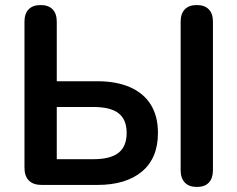

<svg xmlns="http://www.w3.org/2000/svg" viewBox="-20 -733 941 761"><path d="M145 0Q112 0 94.5 -17.5Q77 -35 77 -68V-647Q77 -679 93.5 -696Q110 -713 141 -713Q172 -713 188.5 -696Q205 -679 205 -647V-411H366Q441 -411 495 -387.5Q549 -364 577.5 -318.5Q606 -273 606 -206Q606 -106 542.5 -53Q479 0 366 0ZM205 -102H350Q418 -102 450 -127.5Q482 -153 482 -206Q482 -259 450 -284Q418 -309 350 -309H205ZM760 8Q729 8 712.5 -9.5Q696 -27 696 -58V-647Q696 -679 712.5 -696Q729 -713 760 -713Q791 -713 807.5 -696Q824 -679 824 -647V-58Q824 -27 808 -9.5Q792 8 760 8Z"/></svg>

Font: Nunito
Style: Bold
Weight: 700
Designer: Vernon Adams
Foundry: Vernon Adams
Version: Version 3.602